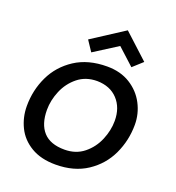

<svg xmlns="http://www.w3.org/2000/svg" viewBox="-168 -1090 1129 1234"><g transform="rotate(20 397.0 -473.0)"><path d="M50 0ZM351.2 12.5Q251.2 12.5 183.1 -28.1Q115 -68.8 82.5 -135.6Q50 -202.5 50 -278.8Q50 -387.5 95 -481.9Q140 -576.2 230 -635Q320 -693.8 450 -693.8Q541.2 -693.8 607.5 -652.5Q673.8 -611.2 708.8 -544.4Q743.8 -477.5 743.8 -402.5Q743.8 -295 699.4 -200Q655 -105 566.2 -46.2Q477.5 12.5 351.2 12.5ZM613.8 -381.2Q613.8 -471.2 561.9 -526.9Q510 -582.5 421.2 -583.8Q343.8 -583.8 289.4 -540Q235 -496.2 207.5 -430.6Q180 -365 180 -300Q180 -202.5 227.5 -150Q275 -97.5 372.5 -97.5Q450 -97.5 504.4 -141.2Q558.8 -185 586.2 -250.6Q613.8 -316.2 613.8 -381.2ZM273.8 -815 321.2 -743.8 482.5 -846.2 596.2 -742.5 662.5 -802.5 493.8 -957.5Z"/></g></svg>

Font: Cambay
Style: Bold Italic
Weight: 700
Italic angle: -11°
Designer: Pooja Saxena
Foundry: Pooja Saxena
Version: Version 1.006;PS 001.006;hotconv 1.0.70;makeotf.lib2.5.58329